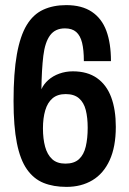

<svg xmlns="http://www.w3.org/2000/svg" viewBox="-20 -719 503 751"><path d="M240 12Q189 12 150.5 -3.5Q112 -19 85.5 -56.5Q59 -94 46 -159.5Q33 -225 33 -324Q33 -434 46 -506.5Q59 -579 84.5 -621Q110 -663 149 -681Q188 -699 239 -699Q300 -699 339 -673Q378 -647 396 -598.5Q414 -550 414 -480H308Q308 -524 301 -552Q294 -580 278 -594Q262 -608 234 -608Q196 -608 176 -581Q156 -554 149.5 -501Q143 -448 142 -370Q151 -390 169 -406Q187 -422 212 -431Q237 -440 265 -440Q322 -440 359.5 -413.5Q397 -387 415 -338.5Q433 -290 433 -223Q433 -145 409 -92.5Q385 -40 341.5 -14Q298 12 240 12ZM236 -79Q270 -79 289 -96.5Q308 -114 315.5 -146Q323 -178 323 -219Q323 -259 315.5 -288.5Q308 -318 289 -334.5Q270 -351 237 -351Q205 -351 185.5 -334.5Q166 -318 157 -287.5Q148 -257 148 -217Q148 -176 156.5 -145Q165 -114 184 -96.5Q203 -79 236 -79Z"/></svg>

Font: Archivo SemiBold Condensed
Style: Regular
Weight: 600
Width: 3
Version: Version 2.001